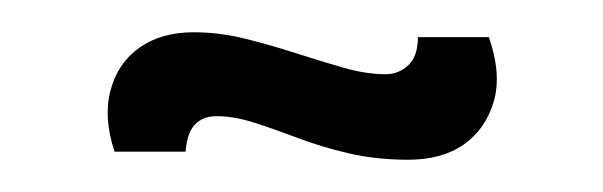

<svg xmlns="http://www.w3.org/2000/svg" viewBox="-20 -357 374 119"><path d="M233 -258Q213 -258 196 -262Q179 -266 164.5 -271.5Q150 -277 137.5 -281Q125 -285 114 -285Q106 -285 101 -280Q96 -275 95 -263H51Q44 -284 48.5 -301Q53 -318 66.5 -327.5Q80 -337 100 -337Q116 -337 132 -333Q148 -329 163.5 -324Q179 -319 193 -315Q207 -311 219 -311Q227 -311 233 -316.5Q239 -322 239 -334H283Q291 -311 286 -294Q281 -277 267.5 -267.5Q254 -258 233 -258Z"/></svg>

Font: Bricolage Grotesque 24pt Condensed ExtraLight
Style: Regular
Weight: 250
Width: 3
Designer: Mathieu Triay
Foundry: Atelier Triay
Version: Version 1.001;gftools[0.9.33.dev8+g029e19f]